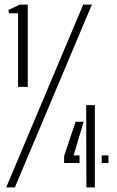

<svg xmlns="http://www.w3.org/2000/svg" viewBox="-20 -820 513 840"><path d="M59 -440V-762H19L17 -776.5L67.5 -800H101.5V-440ZM7 0 344 -800H382L45 0ZM260.5 -107V-137L310.5 -287.5H346L302 -140H328V-107ZM358 0 357 -360H395V0ZM425 -107V-140H454.5V-107Z"/></svg>

Font: Big Shoulders Stencil Text ExtraLight
Style: Regular
Weight: 250
Version: Version 2.001